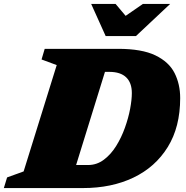

<svg xmlns="http://www.w3.org/2000/svg" viewBox="-50 -955 946 975"><path d="M238 -624.5 161 -653 177 -707H550Q670.5 -707 739.2 -673.8Q808 -640.5 836.5 -584Q865 -527.5 865 -457Q865 -310.5 802 -208.5Q739 -106.5 627.8 -53.2Q516.5 0 371.5 0H-30.5L-14 -54L70 -84.5ZM397 -117Q441.5 -117 477.2 -143.8Q513 -170.5 539.8 -213.5Q566.5 -256.5 584.2 -306Q602 -355.5 610.8 -402.2Q619.5 -449 619.5 -482.5Q619.5 -534.5 590.8 -562.2Q562 -590 505.5 -590H483L336.5 -117ZM814 -935 640.5 -772H486.5L413 -935H537L588 -874.5L675.5 -935Z"/></svg>

Font: Newsreader 6pt ExtraBold
Style: Italic
Weight: 800
Italic angle: -17°
Designer: Hugues Gentile
Foundry: Production Type
Version: Version 1.003; ttfautohint (v1.8.3)